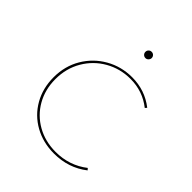

<svg xmlns="http://www.w3.org/2000/svg" viewBox="-172 -708 822 822"><g transform="rotate(45 239.5 -297.0)"><path d="M255 -580Q255 -588 260.5 -593.5Q266 -599 274 -599Q282 -599 287.5 -593.5Q293 -588 293 -580Q293 -573 287.5 -567Q282 -561 274 -561Q266 -561 260.5 -566.5Q255 -572 255 -580ZM54 -225Q54 -293 86 -347Q118 -401 172.5 -432Q227 -463 292 -463Q370 -463 430 -416L423 -408Q366 -453 292 -453Q230 -453 178 -423.5Q126 -394 95.5 -342Q65 -290 65 -225Q65 -162 93.5 -112Q122 -62 172.5 -33.5Q223 -5 286 -5Q369 -5 432 -54L439 -46Q374 5 286 5Q220 5 167 -24.5Q114 -54 84 -106.5Q54 -159 54 -225Z"/></g></svg>

Font: Ysabeau SC Hairline
Style: Regular
Weight: 100
Designer: Christian Thalmann (Catharsis Fonts)
Version: Version 0.003